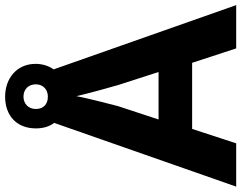

<svg xmlns="http://www.w3.org/2000/svg" viewBox="-114 -806 921 732"><g transform="rotate(-90 346.0 -440.5)"><path d="M527 0H692L447 -696C460 -714 468 -738 468 -765C468 -837 412 -881 343 -881C271 -881 222 -837 222 -764C222 -736 229 -712 243 -694L0 0H165L220 -168H472ZM343 -718C313 -718 296 -736 296 -764C296 -793 317 -811 343 -811C370 -811 390 -793 390 -764C390 -736 370 -718 343 -718ZM387 -451 437 -296H256L307 -451C317 -489 336 -563 345 -609C354 -569 378 -481 387 -451Z"/></g></svg>

Font: Noto Sans Lao UI
Style: Bold
Weight: 700
Designer: Monotype Design Team
Foundry: Monotype Imaging Inc.
Version: Version 2.000